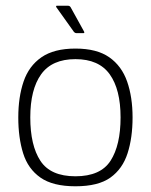

<svg xmlns="http://www.w3.org/2000/svg" viewBox="-20 -647 528 672"><path d="M244 5Q165 5 121.5 -25.5Q78 -56 61 -110.5Q44 -165 44 -236Q44 -307 62.5 -361.5Q81 -416 125 -446.5Q169 -477 244 -477Q319 -477 362.5 -446.5Q406 -416 425 -361.5Q444 -307 444 -236Q444 -165 426.5 -110.5Q409 -56 366.5 -25.5Q324 5 244 5ZM244 -30Q332 -30 367 -84.5Q402 -139 402 -236Q402 -334 364 -387Q326 -440 244 -440Q162 -440 124 -387Q86 -334 86 -236Q86 -138 121.5 -84Q157 -30 244 -30ZM247 -531Q243 -531 239 -535L177 -622Q176 -624 176.5 -625.5Q177 -627 179 -627H217Q220 -627 222.5 -626Q225 -625 227 -622L274 -537Q277 -531 272 -531Z"/></svg>

Font: Glory Thin ExtraLight
Style: Regular
Weight: 250
Version: Version 1.011